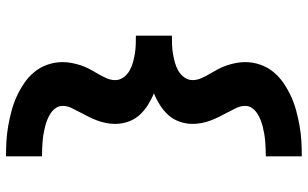

<svg xmlns="http://www.w3.org/2000/svg" viewBox="-213 -660 1026 640"><g transform="rotate(-90 300.0 -340.0)"><path d="M99 153V33Q112 33 124 32.5Q136 32 148.5 31Q161 30 173 28Q185 26 197 23Q209 20 220.5 15.5Q232 11 242.5 4Q253 -3 260 -13Q267 -23 267 -36Q267 -51 260 -65.5Q253 -80 245.5 -94Q238 -108 231 -122Q224 -136 218.5 -150.5Q213 -165 210 -180.5Q207 -196 207 -211Q207 -233 214.5 -254.5Q222 -276 236.5 -292Q251 -308 270 -320Q289 -332 309 -340Q289 -348 270 -360Q251 -372 236.5 -388Q222 -404 214.5 -425.5Q207 -447 207 -469Q207 -484 210 -499.5Q213 -515 218.5 -529.5Q224 -544 231 -558Q238 -572 245.5 -586Q253 -600 260 -614.5Q267 -629 267 -644Q267 -657 260 -667Q253 -677 242.5 -684Q232 -691 220.5 -695.5Q209 -700 197 -703Q185 -706 173 -708Q161 -710 148.5 -711Q136 -712 124 -712.5Q112 -713 99 -713V-833Q125 -833 150.5 -831.5Q176 -830 201 -825.5Q226 -821 250.5 -814.5Q275 -808 298 -797.5Q321 -787 342.5 -772.5Q364 -758 380 -738.5Q396 -719 404.5 -694.5Q413 -670 413 -644Q413 -629 410 -613.5Q407 -598 402 -583Q397 -568 389.5 -554Q382 -540 374 -526.5Q366 -513 359.5 -498.5Q353 -484 353 -469Q353 -454 362 -441.5Q371 -429 384 -421.5Q397 -414 411.5 -410Q426 -406 441 -403.5Q456 -401 471 -400.5Q486 -400 501 -400V-370V-280Q486 -280 471 -279.5Q456 -279 441 -276.5Q426 -274 411.5 -270Q397 -266 384 -258.5Q371 -251 362 -238.5Q353 -226 353 -211Q353 -196 359.5 -181.5Q366 -167 374 -153.5Q382 -140 389.5 -126Q397 -112 402 -97Q407 -82 410 -66.5Q413 -51 413 -36Q413 -10 404.5 14.5Q396 39 380 58.5Q364 78 342.5 92.5Q321 107 298 117.5Q275 128 250.5 134.5Q226 141 201 145.5Q176 150 150.5 151.5Q125 153 99 153Z"/></g></svg>

Font: Iosevka Custom Heavy Extended
Style: Regular
Weight: 900
Width: 7
Monospace: yes
Designer: Belleve Invis
Foundry: Belleve Invis
Version: Version 11.2.4; ttfautohint (v1.8.4)